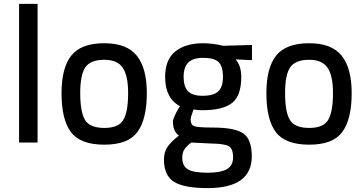

<svg xmlns="http://www.w3.org/2000/svg" viewBox="-20 -732 1871 986"><path d="M78 0V-712H173V0Z M516 -510Q631 -510 682.5 -446Q734 -382 734 -254Q734 -120 686 -54.5Q638 11 516 11Q393 11 344.5 -53.5Q296 -118 296 -254Q296 -384 346.5 -447Q397 -510 516 -510ZM516 -75Q589 -75 613.5 -116.5Q638 -158 638 -254Q638 -344 610 -384.5Q582 -425 516 -425Q445 -425 418.5 -386.5Q392 -348 392 -254Q392 -156 417 -115.5Q442 -75 516 -75Z M1046 234Q926 234 874 202Q822 170 822 87Q822 49 840 22.5Q858 -4 899 -36Q868 -57 868 -108Q868 -117 877 -137Q886 -157 895 -172L904 -187Q828 -227 828 -337Q828 -426 880.5 -468Q933 -510 1023 -510Q1044 -510 1070 -507Q1096 -504 1111 -500L1126 -497L1274 -501V-423L1190 -427Q1219 -394 1219 -337Q1219 -240 1171.5 -203Q1124 -166 1020 -166Q994 -166 974 -170Q959 -131 959 -118Q959 -91 977.5 -84Q996 -77 1072 -77Q1187 -77 1230 -46.5Q1273 -16 1273 71Q1273 234 1046 234ZM1064 5 962 0Q936 20 926 36.5Q916 53 916 78Q916 120 944.5 137.5Q973 155 1047 155Q1114 155 1145.5 136.5Q1177 118 1177 76Q1177 31 1154.5 18.5Q1132 6 1064 5ZM1021 -240Q1076 -240 1100.5 -262.5Q1125 -285 1125 -337Q1125 -392 1102 -413.5Q1079 -435 1023 -435Q972 -435 947.5 -411.5Q923 -388 923 -337Q923 -287 945.5 -263.5Q968 -240 1021 -240Z M1568 -510Q1683 -510 1734.5 -446Q1786 -382 1786 -254Q1786 -120 1738 -54.5Q1690 11 1568 11Q1445 11 1396.5 -53.5Q1348 -118 1348 -254Q1348 -384 1398.5 -447Q1449 -510 1568 -510ZM1568 -75Q1641 -75 1665.5 -116.5Q1690 -158 1690 -254Q1690 -344 1662 -384.5Q1634 -425 1568 -425Q1497 -425 1470.5 -386.5Q1444 -348 1444 -254Q1444 -156 1469 -115.5Q1494 -75 1568 -75Z"/></svg>

Font: TypoPRO Titillium Text
Style: 600 wt
Weight: 600
Designer: Accademia di Belle Arti di Urbino and others
Foundry: Accademia di Belle Arti di Urbino and others.
Version: Version 25.000